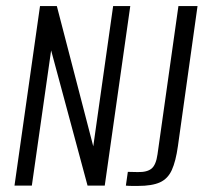

<svg xmlns="http://www.w3.org/2000/svg" viewBox="-20 -611 681 632"><path d="M27.7 0 111.7 -591H167.1L287 -129.4L352.4 -591H408.8L324.8 0H268.2L148.3 -445.1L84.8 0ZM434.1 1Q425.4 1 414.6 1Q403.8 1 394.3 0L400.8 -45.3L433.3 -44.6Q464.5 -43.9 479.1 -56.3Q493.7 -68.6 498.5 -103.3L567.3 -591H630.2L565.6 -129.8Q558.7 -80.3 545.6 -51.4Q532.4 -22.4 506.3 -10.7Q480.3 1 434.1 1Z"/></svg>

Font: Alumni Sans Thin
Style: Italic
Weight: 100
Italic angle: -8°
Designer: Robert E. Leuschke
Foundry: Robert E. Leuschke
Version: Version 1.016